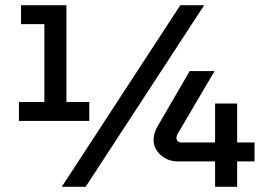

<svg xmlns="http://www.w3.org/2000/svg" viewBox="-20 -720 1054 740"><path d="M809 0V-98H665Q627 -98 599.5 -122.5Q572 -147 572 -180Q572 -194 575.5 -206Q579 -218 585 -229L711 -446H807L664 -203Q660 -196 660 -188Q660 -181 665 -176Q670 -171 678 -171H809V-321H894V-171H961V-98H894V0ZM53 -254V-327H151V-627H61V-700H236V-327H324V-254ZM218 0 675 -700H767L310 0Z"/></svg>

Font: MuseoModerno Thin Medium
Style: Regular
Weight: 500
Version: Version 1.003